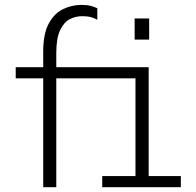

<svg xmlns="http://www.w3.org/2000/svg" viewBox="-20 -780 815 800"><path d="M160 0V-453.5H45.5V-500H160V-564.5Q160 -640 183.5 -682.5Q207 -725 243.2 -742.2Q279.5 -759.5 317.5 -759.5Q345 -759.5 361 -754.8Q377 -750 385.5 -745.5V-697.5Q377.5 -702.5 362.8 -707.5Q348 -712.5 321.5 -712.5Q296 -712.5 271.5 -700.5Q247 -688.5 230.8 -655Q214.5 -621.5 214.5 -557.5V-500H599.5V-46.5H733.5V0H406V-46.5H544.5V-453.5H214.5V0ZM541 -703H601.5V-615H541Z"/></svg>

Font: Trispace SemiCondensed ExtraLight
Style: Regular
Weight: 200
Width: 4
Designer: Tyler Finck
Foundry: Etcetera Type Company
Version: Version 1.210; ttfautohint (v1.8.3)